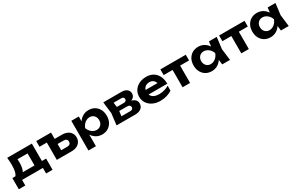

<svg xmlns="http://www.w3.org/2000/svg" viewBox="242 -2269 6340 4117"><g transform="rotate(-30 3412.0 -210.5)"><path d="M852 -139V138H692V0H177V138H16V-139H182L219 -136H633L667 -139ZM137 -570H748V-38H563V-519L648 -434H229L300 -501Q312 -458 314.5 -421Q317 -384 317 -352Q317 -212 272 -134Q227 -56 145 -56L70 -119Q148 -175 148 -389Q148 -431 145 -476.5Q142 -522 137 -570Z M1166 -413H1402Q1476 -413 1531 -387.5Q1586 -362 1616.5 -315.5Q1647 -269 1647 -207Q1647 -145 1616.5 -98Q1586 -51 1531.5 -25.5Q1477 0 1405 0H1037V-514L1123 -429H856V-570H1222V-46L1137 -132H1371Q1413 -132 1436.5 -152Q1460 -172 1460 -209Q1460 -246 1436.5 -266.5Q1413 -287 1371 -287H1166Z M1725 -570H1910V-398L1903 -374V-226L1910 -182V165H1725ZM1849 -285Q1864 -377 1906 -444Q1948 -511 2012.5 -548.5Q2077 -586 2156 -586Q2240 -586 2303.5 -548Q2367 -510 2403 -442.5Q2439 -375 2439 -285Q2439 -195 2403 -127.5Q2367 -60 2303.5 -22Q2240 16 2156 16Q2076 16 2012.5 -21.5Q1949 -59 1907 -126.5Q1865 -194 1849 -285ZM2251 -285Q2251 -331 2232 -366.5Q2213 -402 2179.5 -422.5Q2146 -443 2103 -443Q2059 -443 2019 -422.5Q1979 -402 1949.5 -366.5Q1920 -331 1904 -285Q1920 -239 1949.5 -203.5Q1979 -168 2019 -147.5Q2059 -127 2103 -127Q2146 -127 2179.5 -147.5Q2213 -168 2232 -203.5Q2251 -239 2251 -285Z M2516 0 2550 -285 2516 -570H2967Q3050 -570 3098.5 -531.5Q3147 -493 3147 -427Q3147 -365 3098 -326.5Q3049 -288 2962 -280L2975 -310Q3075 -307 3128.5 -268.5Q3182 -230 3182 -161Q3182 -87 3127.5 -43.5Q3073 0 2980 0ZM2695 -40 2623 -117H2921Q2959 -117 2977 -133Q2995 -149 2995 -178Q2995 -205 2975 -222Q2955 -239 2911 -239H2660V-339H2889Q2925 -339 2942.5 -354.5Q2960 -370 2960 -396Q2960 -421 2944 -437Q2928 -453 2894 -453H2624L2695 -529L2726 -285Z M3597 16Q3495 16 3414.5 -22Q3334 -60 3288 -128Q3242 -196 3242 -287Q3242 -376 3286 -443Q3330 -510 3407.5 -548Q3485 -586 3583 -586Q3683 -586 3755 -542Q3827 -498 3866 -418Q3905 -338 3905 -230H3391V-347H3803L3736 -305Q3733 -352 3713.5 -384.5Q3694 -417 3662 -434.5Q3630 -452 3586 -452Q3538 -452 3503 -433Q3468 -414 3448.5 -380Q3429 -346 3429 -301Q3429 -244 3454.5 -204Q3480 -164 3528.5 -143Q3577 -122 3647 -122Q3711 -122 3775 -139.5Q3839 -157 3890 -189V-68Q3832 -28 3757.5 -6Q3683 16 3597 16Z M4151 -506H4337V0H4151ZM3930 -570H4559V-429H3930Z M5132 0 5107 -207 5134 -285 5107 -362 5132 -570H5325L5290 -285L5325 0ZM5178 -285Q5163 -194 5121 -126.5Q5079 -59 5015 -21.5Q4951 16 4871 16Q4787 16 4723.5 -22Q4660 -60 4624 -127.5Q4588 -195 4588 -285Q4588 -375 4624 -442.5Q4660 -510 4723.5 -548Q4787 -586 4871 -586Q4951 -586 5015 -548.5Q5079 -511 5121.5 -444Q5164 -377 5178 -285ZM4776 -285Q4776 -239 4795 -203.5Q4814 -168 4847.5 -147.5Q4881 -127 4925 -127Q4969 -127 5008.5 -147.5Q5048 -168 5078 -203.5Q5108 -239 5123 -285Q5108 -331 5078 -366.5Q5048 -402 5008.5 -422.5Q4969 -443 4925 -443Q4881 -443 4847.5 -422.5Q4814 -402 4795 -366.5Q4776 -331 4776 -285Z M5605 -506H5791V0H5605ZM5384 -570H6013V-429H5384Z M6586 0 6561 -207 6588 -285 6561 -362 6586 -570H6779L6744 -285L6779 0ZM6632 -285Q6617 -194 6575 -126.5Q6533 -59 6469 -21.5Q6405 16 6325 16Q6241 16 6177.5 -22Q6114 -60 6078 -127.5Q6042 -195 6042 -285Q6042 -375 6078 -442.5Q6114 -510 6177.5 -548Q6241 -586 6325 -586Q6405 -586 6469 -548.5Q6533 -511 6575.5 -444Q6618 -377 6632 -285ZM6230 -285Q6230 -239 6249 -203.5Q6268 -168 6301.5 -147.5Q6335 -127 6379 -127Q6423 -127 6462.5 -147.5Q6502 -168 6532 -203.5Q6562 -239 6577 -285Q6562 -331 6532 -366.5Q6502 -402 6462.5 -422.5Q6423 -443 6379 -443Q6335 -443 6301.5 -422.5Q6268 -402 6249 -366.5Q6230 -331 6230 -285Z"/></g></svg>

Font: Unbounded SemiBold
Style: Regular
Weight: 600
Designer: Luke Prowse, Jean-Baptiste Morizot, Fátima Lázaro, Florian Runge
Foundry: NaN
Version: Version 1.700